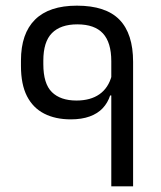

<svg xmlns="http://www.w3.org/2000/svg" viewBox="-20 -658 569 678"><path d="M450 -439.5Q450 -539 401.8 -588.5Q353.5 -638 251.5 -638Q153.5 -638 103.8 -588.8Q54 -539.5 54 -444V-425Q54 -360 75.2 -318.5Q96.5 -277 136 -256.8Q175.5 -236.5 230 -236.5Q268.5 -236.5 296.8 -246.8Q325 -257 342.8 -276Q360.5 -295 369 -321H376L374.5 -391Q363 -347.5 331.2 -325.2Q299.5 -303 250 -303Q193.5 -303 163.2 -332.8Q133 -362.5 133 -431.5V-444Q133 -510.5 163.5 -541.2Q194 -572 253 -572Q314 -572 343.5 -540Q373 -508 373 -442V0H450Z"/></svg>

Font: Anek Devanagari Medium
Style: Regular
Weight: 400
Version: Version 1.003